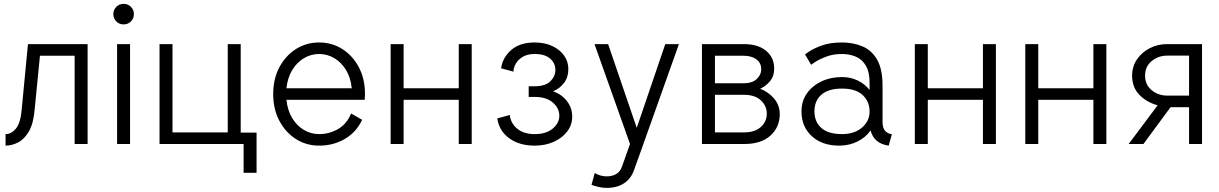

<svg xmlns="http://www.w3.org/2000/svg" viewBox="-20 -732 6199 976"><path d="M425.3 -507.8V0H359.4V-448.7H183.1L156.2 -175.8Q150.4 -105 127.2 -64.7Q104 -24.4 72.3 -8.1Q40.5 8.3 8.3 8.3V-50.3Q37.6 -50.3 61 -78.4Q84.5 -106.4 90.3 -175.8L122.1 -507.8Z M575.2 0V-507.8H641.1V0ZM556.2 -660.2Q556.2 -682.1 571.3 -697.3Q586.4 -712.4 608.4 -712.4Q630.4 -712.4 645.5 -697.3Q660.6 -682.1 660.6 -660.2Q660.6 -638.2 645.5 -623Q630.4 -607.9 608.4 -607.9Q586.4 -607.9 571.3 -623Q556.2 -638.2 556.2 -660.2Z M791 0V-507.8H856.9V-59.1H1137.7V-507.8H1203.6V-58.1H1284.2V146.5H1218.3V0Z M1764.6 -155.3 1820.8 -123Q1791.5 -60.1 1733.2 -25.9Q1674.8 8.3 1602.1 8.3Q1536.6 8.3 1483.6 -25.6Q1430.7 -59.6 1399.7 -118.7Q1368.7 -177.7 1368.7 -253.9Q1368.7 -330.1 1399.7 -389.2Q1430.7 -448.2 1483.6 -482.2Q1536.6 -516.1 1602.1 -516.1Q1668 -516.1 1720.9 -482.2Q1773.9 -448.2 1804.7 -389.2Q1835.4 -330.1 1835.4 -253.9Q1835.4 -240.7 1834 -224.6H1436Q1441.9 -170.4 1465.6 -131.3Q1489.3 -92.3 1525.1 -71.3Q1561 -50.3 1602.1 -50.3Q1654.3 -50.3 1699 -76.4Q1743.7 -102.5 1764.6 -155.3ZM1602.1 -457.5Q1561 -457.5 1525.4 -436.5Q1489.7 -415.5 1465.8 -376.5Q1441.9 -337.4 1436 -283.2H1768.1Q1762.7 -337.4 1738.8 -376.5Q1714.8 -415.5 1679.2 -436.5Q1643.6 -457.5 1602.1 -457.5Z M1965.8 -507.8H2031.7V-283.2H2312V-507.8H2377.9V0H2312V-224.6H2031.7V0H1965.8Z M2697.8 -293.5Q2752 -293.5 2777.6 -318.8Q2803.2 -344.2 2803.2 -376.5Q2803.2 -410.2 2776.9 -433.8Q2750.5 -457.5 2697.8 -457.5Q2661.6 -457.5 2637.7 -443.4Q2613.8 -429.2 2602.1 -408.4Q2590.3 -387.7 2590.3 -367.7L2527.3 -384.8Q2534.7 -439.5 2578.6 -477.8Q2622.6 -516.1 2697.8 -516.1Q2748.5 -516.1 2786.9 -498.3Q2825.2 -480.5 2847.2 -450Q2869.1 -419.4 2869.1 -380.9Q2869.1 -339.4 2847.4 -310.8Q2825.7 -282.2 2791.5 -267.6Q2835.4 -252.9 2862.1 -218Q2888.7 -183.1 2888.7 -139.2Q2888.7 -97.2 2863.3 -63.7Q2837.9 -30.3 2794.7 -11Q2751.5 8.3 2697.8 8.3Q2620.6 8.3 2569.1 -28.8Q2517.6 -65.9 2507.8 -129.9L2571.3 -147.5Q2576.2 -105.5 2609.1 -77.9Q2642.1 -50.3 2697.8 -50.3Q2756.3 -50.3 2789.8 -78.4Q2823.2 -106.4 2823.2 -144Q2823.2 -182.1 2790.3 -210.7Q2757.3 -239.3 2697.8 -239.3H2667.5V-293.5Z M3202.6 133.8Q3187.5 176.3 3152.1 199.7Q3116.7 223.1 3064 223.1Q3044.4 223.1 3023.4 218.5Q3002.4 213.9 2986.8 207.5L3003.4 147.5Q3014.6 155.3 3031.7 159.9Q3048.8 164.6 3064 164.6Q3090.8 164.6 3111.3 153.3Q3131.8 142.1 3141.6 115.2L3182.6 0L3002 -507.8H3071.3L3216.8 -82L3361.8 -507.8H3431.2L3250.5 0Z M3844.2 -280.8Q3885.7 -265.1 3914.8 -231.2Q3943.8 -197.3 3943.8 -151.4Q3943.8 -86.4 3897 -43.2Q3850.1 0 3763.7 0H3548.3V-507.8H3761.2Q3833.5 -507.8 3874.5 -473.6Q3915.5 -439.5 3915.5 -382.3Q3915.5 -344.7 3894.3 -319.3Q3873 -293.9 3844.2 -280.8ZM3614.3 -448.7V-308.6H3759.3Q3803.2 -308.6 3826.4 -330.1Q3849.6 -351.6 3849.6 -379.4Q3849.6 -412.6 3824.7 -430.7Q3799.8 -448.7 3758.8 -448.7ZM3614.3 -59.1H3762.7Q3817.4 -59.1 3847.7 -86.7Q3877.9 -114.3 3877.9 -154.3Q3877.9 -193.4 3847.9 -221.7Q3817.9 -250 3762.2 -250H3614.3Z M4245.6 8.3Q4159.2 8.3 4106.7 -39.8Q4054.2 -87.9 4054.2 -166Q4054.2 -218.3 4081.8 -257.3Q4109.4 -296.4 4156 -318.4Q4202.6 -340.3 4260.3 -340.3Q4303.7 -340.3 4340.1 -322.8Q4376.5 -305.2 4400.4 -274.4V-311Q4400.4 -365.7 4381.6 -397.9Q4362.8 -430.2 4330.8 -443.8Q4298.8 -457.5 4259.8 -457.5Q4214.4 -457.5 4179 -443.8Q4143.6 -430.2 4123.3 -416.5Q4103 -402.8 4103 -402.8L4072.3 -455.6Q4072.3 -455.6 4094.2 -470.7Q4116.2 -485.8 4158.2 -501Q4200.2 -516.1 4259.8 -516.1Q4317.4 -516.1 4364.3 -496.3Q4411.1 -476.6 4438.7 -428.7Q4466.3 -380.9 4466.3 -295.4V-111.3Q4466.3 -82 4479.2 -67.1Q4492.2 -52.2 4513.7 -49.8L4497.6 8.3Q4422.9 -2 4405.3 -68.8Q4379.9 -32.7 4337.9 -12.2Q4295.9 8.3 4245.6 8.3ZM4400.4 -166Q4400.4 -215.8 4365.2 -248.8Q4330.1 -281.7 4260.3 -281.7Q4190.9 -281.7 4155.5 -250.7Q4120.1 -219.7 4120.1 -166Q4120.1 -112.3 4155.5 -81.3Q4190.9 -50.3 4260.3 -50.3Q4322.8 -50.3 4361.6 -83.3Q4400.4 -116.2 4400.4 -166Z M4630.4 -507.8H4696.3V-283.2H4976.6V-507.8H5042.5V0H4976.6V-224.6H4696.3V0H4630.4Z M5191.9 -507.8H5257.8V-283.2H5538.1V-507.8H5604V0H5538.1V-224.6H5257.8V0H5191.9Z M6090.3 0H6024.4V-187H5930.2L5792.5 0H5717.3L5864.7 -196.8Q5808.6 -211.9 5771.7 -250Q5734.9 -288.1 5734.9 -347.7Q5734.9 -394 5759.5 -430.2Q5784.2 -466.3 5824.7 -487.1Q5865.2 -507.8 5913.1 -507.8H6090.3ZM6024.4 -449.2H5913.1Q5867.7 -449.2 5834.2 -421.4Q5800.8 -393.6 5800.8 -347.7Q5800.8 -301.3 5834.2 -273.7Q5867.7 -246.1 5913.1 -246.1H6024.4Z"/></svg>

Font: Giphurs Light
Style: Regular
Weight: 300
Version: Version 0.920; ttfautohint (v1.8.4.7-5d5b)